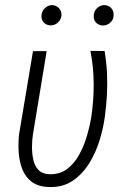

<svg xmlns="http://www.w3.org/2000/svg" viewBox="-20 -731 497 761"><path d="M110.8 -528.3H165L110.4 -197.3Q107.4 -177.7 106.9 -151.4Q106.4 -125 111.6 -99.9Q116.7 -74.7 131.8 -58.1Q147 -41.5 175.8 -40.5Q216.8 -39.1 246.3 -61.5Q275.9 -84 295.2 -120.4Q314.5 -156.7 325.7 -196.3Q336.9 -235.8 341.8 -267.1Q351.6 -332 351.3 -398.2Q351.1 -464.4 338.4 -529.3L394.5 -528.8Q401.9 -485.4 404.1 -441.9Q406.2 -398.4 403.8 -354.5Q401.4 -310.5 395.5 -268.1Q389.6 -223.6 374.5 -174.3Q359.4 -125 333 -82.8Q306.6 -40.5 267.6 -14.2Q228.5 12.2 173.3 10.3Q130.9 8.8 105.5 -10.5Q80.1 -29.8 68.1 -61Q56.2 -92.3 54 -128.7Q51.8 -165 55.7 -199.7ZM144.5 -669.9Q145.5 -686.5 157.5 -698.2Q169.4 -710 186 -710.9Q202.1 -710.4 213.4 -699Q224.6 -687.5 223.6 -670.4Q222.2 -653.8 210.2 -642.3Q198.2 -630.9 181.6 -630.4Q164.6 -630.4 153.8 -641.6Q143.1 -652.8 144.5 -669.9ZM351.6 -669.4Q352.1 -686 364 -698Q376 -710 392.6 -710.9Q409.7 -710.4 420.7 -699Q431.6 -687.5 430.2 -669.9Q429.7 -652.8 417.5 -641.6Q405.3 -630.4 389.2 -629.9Q372.1 -629.9 361.1 -641.1Q350.1 -652.3 351.6 -669.4Z"/></svg>

Font: Roboto Condensed Light
Style: Italic
Weight: 300
Italic angle: -12°
Designer: Christian Robertson
Foundry: Google
Version: Version 3.0; 2020